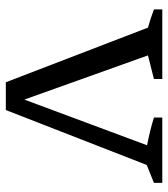

<svg xmlns="http://www.w3.org/2000/svg" viewBox="20 -584 564 643"><g transform="rotate(90 301.5 -262.0)"><path d="M255 0 72 -476Q43 -484 11 -496V-524H244V-496L165 -476L313 -62L466 -473Q419 -482 373 -496V-524H592V-496L532 -472L348 0Z"/></g></svg>

Font: Piazzolla SC
Style: Regular
Weight: 400
Designer: Juan Pablo del Peral
Foundry: Huerta Tipografica
Version: Version 1.330